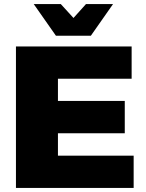

<svg xmlns="http://www.w3.org/2000/svg" viewBox="-20 -931 723 951"><path d="M59 -701H632V-541H267V-431H598V-271H267V-160H642V0H59ZM406 -911H540L430 -754H257L147 -911H281L344 -842Z"/></svg>

Font: Gontserrat ExtraBold
Style: Regular
Weight: 800
Designer: Julieta Ulanovsky
Foundry: Julieta Ulanovsky
Version: Version 6.001